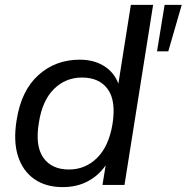

<svg xmlns="http://www.w3.org/2000/svg" viewBox="-20 -756 763 785"><path d="M236 9Q167 9 120 -24Q73 -57 53.5 -118Q34 -179 48 -265Q67 -386 137 -449Q207 -512 306 -512Q364 -512 405.5 -486Q447 -460 464 -414L515 -736H606L489 0H399L412 -80Q383 -38 338.5 -14.5Q294 9 236 9ZM262 -63Q329 -63 377 -110.5Q425 -158 440 -249Q455 -344 420.5 -391.5Q386 -439 315 -439Q248 -439 200.5 -392Q153 -345 139 -255Q123 -160 157 -111.5Q191 -63 262 -63ZM622 -546 653 -736H723L668 -546Z"/></svg>

Font: Mulish Medium
Style: Italic
Weight: 500
Italic angle: -9°
Designer: Vernon Adams
Foundry: Vernon Adams
Version: Version 3.603; ttfautohint (v1.8.3)